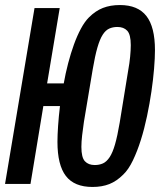

<svg xmlns="http://www.w3.org/2000/svg" viewBox="-20 -730 640 762"><path d="M347 12Q275 12 241.5 -31.5Q208 -75 208 -167Q208 -193 210.5 -230Q213 -267 218 -309H152L101 0H0L117 -698H217L167 -399H233Q240 -439 250.5 -479Q261 -519 273.5 -553.5Q286 -588 301 -616Q316 -644 333 -661Q359 -687 388.5 -698.5Q418 -710 456 -710Q527 -710 561 -666.5Q595 -623 595 -531Q595 -500 591.5 -457.5Q588 -415 581 -367Q574 -319 563.5 -269Q553 -219 539 -174.5Q525 -130 507.5 -93.5Q490 -57 469 -37Q443 -11 414 0.5Q385 12 347 12ZM356 -75Q374 -75 388.5 -81.5Q403 -88 415 -106Q427 -124 436.5 -157Q446 -190 455 -243L489 -452Q494 -479 496.5 -505Q499 -531 499 -551Q499 -593 485 -608Q471 -623 446 -623Q428 -623 413.5 -616.5Q399 -610 387.5 -592Q376 -574 366.5 -541Q357 -508 348 -455L313 -246Q309 -219 306 -193Q303 -167 303 -147Q303 -105 317 -90Q331 -75 356 -75Z"/></svg>

Font: IBM Plex Mono Medium
Style: Italic
Weight: 500
Italic angle: -9°
Monospace: yes
Designer: Mike Abbink, Paul van der Laan, Pieter van Rosmalen
Foundry: Bold Monday
Version: Version 2.3